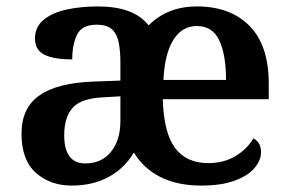

<svg xmlns="http://www.w3.org/2000/svg" viewBox="-20 -568 902 598"><path d="M203 10Q137 10 92 -29.5Q47 -69 47 -152Q47 -232 103 -271Q159 -310 272 -314L355 -317V-374Q355 -408 350 -434.5Q345 -461 329.5 -476Q314 -491 281 -491Q235 -491 220 -460Q205 -429 205 -383Q148 -383 118.5 -397.5Q89 -412 89 -448Q89 -484 115.5 -506Q142 -528 186.5 -538Q231 -548 285 -548Q339 -548 378.5 -534Q418 -520 443 -489Q502 -548 593 -548Q697 -548 757 -487.5Q817 -427 817 -308V-259H487Q490 -155 525 -107.5Q560 -60 629 -60Q678 -60 714.5 -82.5Q751 -105 769 -137Q793 -125 793 -94Q793 -69 773 -45Q753 -21 711.5 -5.5Q670 10 606 10Q533 10 480 -16.5Q427 -43 397 -93Q369 -45 319.5 -17.5Q270 10 203 10ZM684 -319Q684 -397 663 -442Q642 -487 593 -487Q547 -487 520 -444Q493 -401 489 -319ZM246 -59Q296 -59 325.5 -95Q355 -131 355 -191V-268L303 -265Q233 -262 206.5 -232.5Q180 -203 180 -147Q180 -59 246 -59Z"/></svg>

Font: Noto Serif Toto SemiBold
Style: Regular
Weight: 600
Designer: Monotype Design Team
Foundry: Monotype Imaging Inc.
Version: Version 2.001; ttfautohint (v1.8.4.7-5d5b)